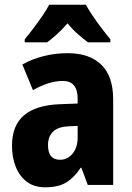

<svg xmlns="http://www.w3.org/2000/svg" viewBox="-20 -852 560 816"><path d="M268 -626Q360 -626 410.5 -577Q461 -528 461 -429V-66H353L326 -139H323Q295 -97 261.5 -76.5Q228 -56 172 -56Q125 -56 94 -79.5Q63 -103 47 -143Q31 -183 31 -232Q31 -319 82 -362Q133 -405 232 -409L310 -412V-432Q310 -508 247 -508Q218 -508 187 -498.5Q156 -489 120 -469L75 -578Q116 -601 165 -613.5Q214 -626 268 -626ZM271 -315Q226 -313 205 -292Q184 -271 184 -235Q184 -173 235 -173Q267 -173 288.5 -199Q310 -225 310 -269V-317ZM345 -832Q363 -799 391.5 -759.5Q420 -720 449 -685V-672H354Q335 -686 311.5 -706.5Q288 -727 267 -753Q244 -726 221 -705.5Q198 -685 180 -672H85V-685Q101 -704 121.5 -731Q142 -758 160.5 -785Q179 -812 189 -832Z"/></svg>

Font: Noto Sans Malayalam UI Condensed ExtraBold
Style: Regular
Weight: 800
Width: 3
Designer: Jelle Bosma - Monotype Design Team
Foundry: Monotype Imaging Inc.
Version: Version 2.104; ttfautohint (v1.8.4.7-5d5b)